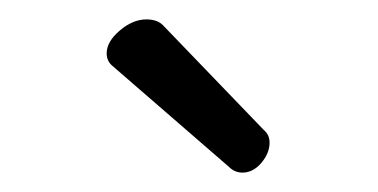

<svg xmlns="http://www.w3.org/2000/svg" viewBox="-20 -732 390 198"><path d="M90 -677Q90 -689 103.5 -700.5Q117 -712 131 -712Q143 -712 149 -705L252 -598Q258 -593 258 -585Q258 -574 249.5 -564Q241 -554 230 -554Q222 -554 216 -560L96 -664Q90 -669 90 -677Z"/></svg>

Font: JyunsaiKaai Light
Style: Regular
Weight: 300
Designer: Fontworks Inc.
Version: Version 0.030;April 7, 2024;FontCreator 14.0.0.2901 64-bit